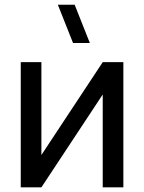

<svg xmlns="http://www.w3.org/2000/svg" viewBox="-20 -808 622 828"><path d="M295 -622.5 229.5 -787.5H302L367.5 -622.5ZM512 -540V0H423V-400.5L158.5 0H69.5V-540H158.5V-139.5L423 -540Z"/></svg>

Font: Vela Sans Med
Style: Regular
Weight: 500
Designer: Principal design: Mikhail Sharanda - project Manrope.
Design modification: Ravid Balaliev
Foundry: Mikhail Sharanda
Version: Version 1.001